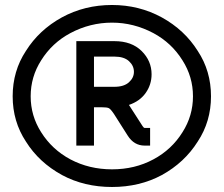

<svg xmlns="http://www.w3.org/2000/svg" viewBox="-20 -727 897 770"><path d="M711.9 -196.8Q753.9 -262.7 753.9 -340.8Q753.9 -418.9 711.9 -484.9Q668 -555.2 595.2 -594.2Q516.1 -636.2 429.2 -636.2Q341.3 -636.2 262.2 -594.2Q189 -555.2 145 -484.9Q103 -418.9 103 -340.8Q103 -262.7 145 -196.8Q188.5 -127.4 262.2 -87.9Q337.9 -47.9 429.2 -47.9Q521 -47.9 595.2 -87.9Q668.5 -127 711.9 -196.8ZM628.9 -24.9Q540 22.9 429.2 22.9Q317.9 22.9 229 -24.9Q136.2 -75.7 84 -159.2Q30.8 -239.7 30.8 -340.8Q30.8 -442.4 84 -522.9Q136.7 -606.9 228 -657.2Q319.3 -707 429.2 -707Q537.6 -707 628.9 -657.2Q720.2 -606.9 772.9 -522.9Q826.2 -442.4 826.2 -340.8Q826.2 -239.7 772.9 -159.2Q720.2 -75.2 628.9 -24.9ZM560.1 -143.1Q517.6 -143.1 492.2 -183.1L437 -270Q423.8 -289.6 416.5 -293.2Q409.2 -296.9 386.2 -296.9H378.9H356.9V-143.1H286.1V-562H439Q507.8 -562 547.9 -522.5Q587.9 -482.9 587.9 -429.2Q587.9 -387.7 564.2 -354.2Q540.5 -320.8 497.1 -306.2L551.8 -221.2Q556.6 -213.9 560.1 -213.9H582V-143.1ZM439 -378.9Q477.1 -378.9 497.1 -397Q517.1 -415 517.1 -439Q517.1 -463.4 497.3 -481.7Q477.5 -500 439 -500H356.9V-378.9H378.9Z"/></svg>

Font: Rawengulk
Style: Bold
Weight: 700
Version: Version 0.92